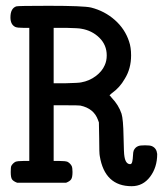

<svg xmlns="http://www.w3.org/2000/svg" viewBox="-20 -631 565 662"><path d="M39 -1Q26 -6 21.5 -12.5Q17 -19 17 -38Q17 -55 19 -59Q24 -68 33 -73Q40 -76 60 -76H81V-535H60Q40 -535 33 -538Q16 -546 16 -571Q16 -602 36 -609Q41 -611 148 -611Q268 -611 294 -605Q341 -593 376 -562Q411 -531 425 -488Q432 -468 432 -440Q432 -394 410 -359Q393 -329 366 -310L358 -303V-302Q359 -301 361.5 -298.5Q364 -296 365 -294Q389 -269 399 -239Q405 -220 406 -159Q407 -101 409 -92Q413 -65 429 -65Q434 -65 436 -73.5Q438 -82 438.5 -94.5Q439 -107 441 -112Q446 -123 456 -127Q462 -130 480 -130Q498 -130 504 -127Q520 -120 522 -100Q522 -54 497.5 -21.5Q473 11 434 11Q341 11 324 -93Q322 -101 322 -154L321 -209L318 -217Q304 -257 257 -267Q252 -268 207 -268H165V-76H186Q206 -76 213 -73Q222 -68 227 -59Q230 -53 230 -38Q230 -20 225.5 -13Q221 -6 208 -1ZM260 -532Q252 -534 208 -535H165V-344H208Q252 -345 260 -347Q288 -352 310 -368.5Q332 -385 341 -406Q348 -421 348 -440Q348 -476 322.5 -501Q297 -526 260 -532Z"/></svg>

Font: KaTeX_Typewriter
Style: Regular
Weight: 400
Version: Version 1.1; ttfautohint (v1.3)